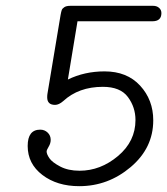

<svg xmlns="http://www.w3.org/2000/svg" viewBox="-20 -631 574 659"><path d="M75 -130Q75 -186 118 -186Q133 -186 143.5 -176Q154 -166 154 -151Q154 -139 147 -127.5Q140 -116 140 -111Q140 -102 149.5 -88Q159 -74 186.5 -59.5Q214 -45 253 -45Q325 -45 385 -95.5Q445 -146 445 -219Q445 -263 419 -298Q393 -333 333 -333Q250 -333 197 -284Q182 -271 169 -271Q142 -271 142 -297Q142 -305 143 -310L188 -580Q190 -591 192 -596.5Q194 -602 201 -606.5Q208 -611 221 -611H506Q518 -611 526 -604Q534 -597 534 -586Q534 -558 503 -558H246L213 -358Q270 -386 339 -386Q416 -386 461 -337Q506 -288 506 -218Q506 -123 428.5 -57.5Q351 8 252 8Q176 8 125.5 -30.5Q75 -69 75 -130Z"/></svg>

Font: CMU Typewriter Text
Style: LightOblique
Weight: 200
Italic angle: -9.46001°
Version: Version 0.7.0